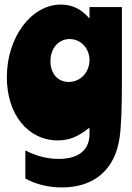

<svg xmlns="http://www.w3.org/2000/svg" viewBox="-20 -629 578 841"><path d="M372 -41C372 28 324 67 237 67C188 67 140 55 91 30V153C136 178 192 192 251 192C393 192 484 114 504 -27C511 -75 514 -158 514 -276V-598H372V-548C337 -589 296 -609 247 -609C117 -609 10 -466 10 -291C10 -128 102 -14 234 -14C283 -14 322 -30 372 -70ZM201 -361C201 -418 237 -458 285 -458C334 -458 372 -417 372 -366C372 -312 332 -270 281 -270C233 -270 201 -307 201 -361Z"/></svg>

Font: Ranchers
Style: Regular
Weight: 400
Designer: Pablo Impallari, Brenda Gallo
Foundry: Pablo Impallari, Brenda Gallo
Version: Version 1.000